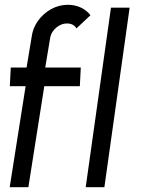

<svg xmlns="http://www.w3.org/2000/svg" viewBox="-20 -782 591 802"><path d="M190 -626.5 169 -500H317.5L313.5 -422H165L98.5 0H20.5L87 -422H21L25 -500H91L112 -626.5Q116.5 -664 138.5 -694.8Q160.5 -725.5 193.5 -743.8Q226.5 -762 264 -762Q291.5 -762 316 -751.2Q340.5 -740.5 358 -718.5L299.5 -663.5Q287 -684 259.5 -684Q236 -684 215.5 -667Q195 -650 190 -626.5ZM338 0 443.5 -750H521.5L416 0Z"/></svg>

Font: Urbanist
Style: Italic
Weight: 400
Italic angle: -8°
Designer: Corey Hu
Foundry: Corey Hu
Version: Version 1.330; ttfautohint (v1.8.4.7-5d5b)